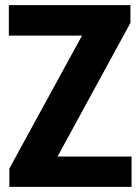

<svg xmlns="http://www.w3.org/2000/svg" viewBox="-20 -731 549 751"><path d="M205.1 -118.7H494.6V0H16.6V-71.8L300.8 -591.8H14.6V-710.9H490.2V-641.6Z"/></svg>

Font: Ufes Sans ExtraBold
Style: Regular
Weight: 800
Designer: Ricardo Esteves & Filipe Motta
Foundry: ProDesignUfes - Ricardo Esteves, Filipe Motta (This is a derivative work, based on Roboto family, by Christian Robertson
Version: Version 2.0